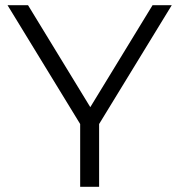

<svg xmlns="http://www.w3.org/2000/svg" viewBox="-20 -720 692 740"><path d="M362 -242V0H289V-242L9 -700H88L328 -307L568 -700H642Z"/></svg>

Font: APTA Sans Regular
Style: Regular
Weight: 400
Version: Version 7.200